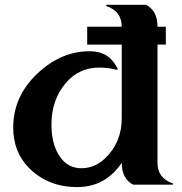

<svg xmlns="http://www.w3.org/2000/svg" viewBox="-20 -757 748 787"><path d="M525.9 0Q479 -23.9 479 -89.8Q412.1 9.8 296.4 9.8Q176.3 9.8 98.1 -69.3Q34.2 -134.3 34.2 -234.4Q34.2 -361.8 132.8 -455.1Q230 -546.9 346.7 -546.9Q398.4 -546.9 429.2 -520Q448.2 -503.4 462.9 -474.1L459.5 -470.7Q422.9 -480 386.2 -480Q303.2 -480 249 -416Q190.9 -347.2 190.9 -246.6Q190.9 -163.6 226.6 -113.3Q258.8 -67.4 313.5 -67.4Q367.7 -67.4 410.2 -107.4Q479 -172.9 479 -272.9V-574.2H337.4V-647.5H479Q479 -710.9 415.5 -732.4V-737.3H578.6Q625.5 -713.4 625.5 -647.5H659.7V-574.2H625.5V-89.8Q625.5 -26.4 689 -4.9V0Z"/></svg>

Font: Berenika
Style: Bold
Weight: 700
Designer: Wojciech Kalinowski "wmk69" (wmk69@o2.pl)
Foundry: Wojciech Kalinowski "wmk69" (wmk69@o2.pl)
Version: Version 3.1.0; 2021-05-14